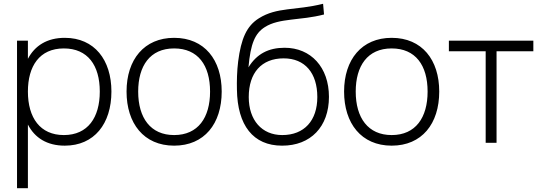

<svg xmlns="http://www.w3.org/2000/svg" viewBox="-20 -755 2864 1015"><path d="M127.5 240V-96.5C163.5 -27 227.5 15 322.5 15C478 15 569 -100.5 569 -271C569 -438 479.5 -555 322.5 -555C228.5 -555 164 -513.5 127.5 -444V-540H70V240ZM317.5 -41C192.5 -41 127.5 -132 127.5 -271C127.5 -405 188.5 -499 317.5 -499C444 -499 507.5 -409.5 507.5 -271C507.5 -134.5 445 -41 317.5 -41Z M900.5 15C1060 15 1152 -100.5 1152 -271C1152 -438 1061.5 -555 900.5 -555C742.5 -555 649 -440.5 649 -271C649 -103 740 15 900.5 15ZM900.5 -41C776 -41 710.5 -131.5 710.5 -271C710.5 -406 772.5 -499 900.5 -499C1026.5 -499 1090.5 -410 1090.5 -271C1090.5 -133.5 1027.5 -41 900.5 -41Z M1471 15C1622 15.5 1719 -85 1719 -243C1719 -399.5 1623.5 -502.5 1484.5 -502.5C1399.5 -502.5 1337 -470 1293.5 -399C1304.5 -524.5 1328 -579 1380.5 -612C1457 -660.5 1567 -645.5 1693 -678.5L1688 -735C1541.5 -698.5 1444.5 -718.5 1349 -658.5C1284 -618 1254.5 -551 1239 -430C1232.5 -379 1231.5 -323.5 1232.5 -282C1235 -92 1318.5 15 1471 15ZM1472 -41C1364 -41 1295 -120 1295 -242C1295 -370 1362.5 -446.5 1479.5 -446.5C1592.5 -446.5 1657.5 -368.5 1657.5 -242C1657.5 -117.5 1588.5 -41 1472 -41Z M2050.5 15C2210 15 2302 -100.5 2302 -271C2302 -438 2211.5 -555 2050.5 -555C1892.5 -555 1799 -440.5 1799 -271C1799 -103 1890 15 2050.5 15ZM2050.5 -41C1926 -41 1860.5 -131.5 1860.5 -271C1860.5 -406 1922.5 -499 2050.5 -499C2176.5 -499 2240.5 -410 2240.5 -271C2240.5 -133.5 2177.5 -41 2050.5 -41Z M2605 0V-484H2799.5V-540H2353V-484H2547.5V0Z"/></svg>

Font: Vela Sans Light
Style: Regular
Weight: 300
Designer: Principal design: Mikhail Sharanda - project Manrope.
Design modification: Ravid Balaliev
Foundry: Mikhail Sharanda
Version: Version 1.001